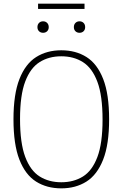

<svg xmlns="http://www.w3.org/2000/svg" viewBox="-20 -1025 673 1054"><path d="M316.5 9Q237 9 178 -28.2Q119 -65.5 86.5 -148.8Q54 -232 54 -370Q54 -508 86.8 -591.2Q119.5 -674.5 178.5 -711.8Q237.5 -749 316.5 -749Q396 -749 455 -711.8Q514 -674.5 546.5 -591.2Q579 -508 579 -370Q579 -232 546.2 -148.8Q513.5 -65.5 454.5 -28.2Q395.5 9 316.5 9ZM316.5 -24.5Q384.5 -24.5 435.2 -56Q486 -87.5 514.5 -162.8Q543 -238 543 -368Q543 -500.5 514.5 -576.2Q486 -652 435.2 -684Q384.5 -716 316.5 -716Q248.5 -716 197.8 -684.2Q147 -652.5 118.5 -577.5Q90 -502.5 90 -372Q90 -239.5 118.5 -163.8Q147 -88 197.8 -56.2Q248.5 -24.5 316.5 -24.5ZM416.5 -845Q403 -845 394.2 -853.5Q385.5 -862 385.5 -876Q385.5 -890.5 394.2 -899.2Q403 -908 416.5 -908Q430 -908 438.8 -899.2Q447.5 -890.5 447.5 -876Q447.5 -862 438.8 -853.5Q430 -845 416.5 -845ZM216.5 -845Q203 -845 194.2 -853.5Q185.5 -862 185.5 -876Q185.5 -890.5 194.2 -899.2Q203 -908 216.5 -908Q230 -908 238.8 -899.2Q247.5 -890.5 247.5 -876Q247.5 -862 238.8 -853.5Q230 -845 216.5 -845ZM189 -976V-1005H444V-976Z"/></svg>

Font: Encode Sans Semi Condensed Thin
Style: Regular
Weight: 100
Width: 4
Designer: Multiple Designers
Foundry: Impallari Type
Version: Version 3.000; ttfautohint (v1.8.3) -l 8 -r 50 -G 200 -x 14 